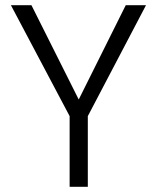

<svg xmlns="http://www.w3.org/2000/svg" viewBox="-20 -719 604 739"><path d="M22 -699H101L283 -336L464 -699H542L318 -272V0H248V-272Z"/></svg>

Font: SVN-Poppins Light
Style: Regular
Weight: 300
Designer: Ninad Kale (Devanagari), Jonny Pinhorn (Latin)
Foundry: Indian Type Foundry
Version: Version 3.002 2017; ttfautohint (v1.8.3)